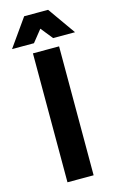

<svg xmlns="http://www.w3.org/2000/svg" viewBox="-151 -953 612 1007"><g transform="rotate(-15 155.0 -450.0)"><path d="M84 -700H226V0H84ZM90 -900H220L326 -750H207L155 -815L103 -750H-16Z"/></g></svg>

Font: Golos UI VF
Style: Regular
Weight: 400
Designer: A.Korolkova, Vitaly Kuzmin
Foundry: ParaType Ltd
Version: Version 2.000